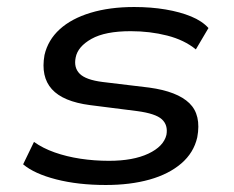

<svg xmlns="http://www.w3.org/2000/svg" viewBox="-20 -519 668 548"><path d="M282 9Q203 9 140.5 -7Q78 -23 46 -50L77 -114Q102 -96 136 -84Q170 -72 209.5 -66Q249 -60 291 -60Q360 -60 403.5 -80.5Q447 -101 455 -134Q460 -162 442 -178.5Q424 -195 371 -202L237 -219Q160 -229 128 -264.5Q96 -300 107 -362Q117 -405 150.5 -435.5Q184 -466 238.5 -482.5Q293 -499 363 -499Q411 -499 452.5 -492Q494 -485 525.5 -472Q557 -459 575 -439L539 -378Q506 -405 457 -417.5Q408 -430 353 -430Q280 -430 241 -408Q202 -386 196 -355Q190 -326 207.5 -308.5Q225 -291 273 -285L406 -269Q486 -258 520.5 -224.5Q555 -191 543 -127Q533 -83 497.5 -52.5Q462 -22 407 -6.5Q352 9 282 9Z"/></svg>

Font: Nunito Sans 10pt Expanded
Style: Italic
Weight: 400
Width: 7
Italic angle: -9°
Designer: Vernon Adams
Foundry: Vernon Adams
Version: Version 3.101;gftools[0.9.27]